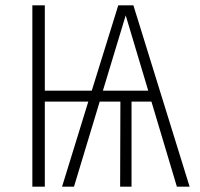

<svg xmlns="http://www.w3.org/2000/svg" viewBox="-20 -704 755 724"><path d="M647 0 551 -321H476V0H433L434 -321H356L259 0H214L313 -321H149V0H102V-684H149V-362H326L426 -684H483L695 0ZM368 -362H539L454 -646Z"/></svg>

Font: Fira Sans Condensed ExtraLight
Style: Regular
Weight: 275
Width: 3
Designer: Carrois Corporate & Edenspiekermann AG
Foundry: Carrois Corporate GbR & Edenspiekermann AG
Version: Version 4.203